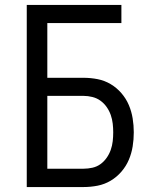

<svg xmlns="http://www.w3.org/2000/svg" viewBox="-20 -755 640 775"><path d="M88 0V-735H470V-662H171V-441H317Q346 -441 374 -435.5Q402 -430 426.5 -415.5Q451 -401 470 -379Q489 -357 500 -331Q511 -305 515.5 -277Q520 -249 520 -221Q520 -192 515.5 -164Q511 -136 500 -110Q489 -84 470 -62Q451 -40 426.5 -25.5Q402 -11 374 -5.5Q346 0 317 0ZM317 -74Q335 -74 353 -78Q371 -82 385.5 -92.5Q400 -103 410.5 -118Q421 -133 427 -150Q433 -167 435 -185Q437 -203 437 -221Q437 -238 435 -256Q433 -274 427 -291Q421 -308 410.5 -323Q400 -338 385.5 -348.5Q371 -359 353 -363.5Q335 -368 317 -368H171V-74Z"/></svg>

Font: R Plex Mono
Style: Regular
Weight: 400
Monospace: yes
Designer: Belleve Invis
Foundry: Belleve Invis
Version: Version 31.8.0